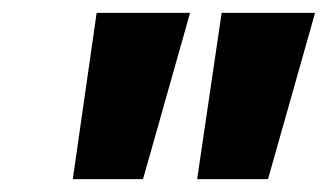

<svg xmlns="http://www.w3.org/2000/svg" viewBox="-20 -734 509 298"><path d="M93 -456H202L275 -714H130ZM286 -456H396L469 -714H324Z"/></svg>

Font: Noto Sans Display SemiCondensed Extra
Style: Italic
Weight: 800
Width: 4
Italic angle: -12°
Designer: Monotype Design Team
Foundry: Monotype Imaging Inc.
Version: Version 1.900